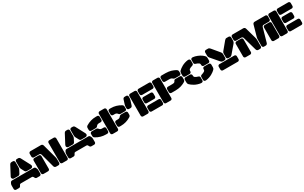

<svg xmlns="http://www.w3.org/2000/svg" viewBox="391 -2911 8119 5121"><g transform="rotate(-30 4450.5 -350.5)"><path d="M318.8 -700.2H359.9Q381.3 -700.2 396.2 -685.3Q411.1 -670.4 411.1 -648.9V-484.9Q411.1 -449.2 395 -418.9L346.2 -325.2Q327.1 -289.1 286.1 -289.1H163.1Q126 -289.1 108.9 -317.4Q91.8 -345.7 108.9 -378.9L254.9 -655.8Q267.1 -679.2 282.2 -689.7Q297.4 -700.2 318.8 -700.2ZM481.9 -700.2H522Q543.5 -700.2 558.6 -689.7Q573.7 -679.2 585.9 -655.8L731.9 -378.9Q749 -345.7 732.2 -317.4Q715.3 -289.1 678.2 -289.1H556.2Q516.6 -289.1 497.1 -324.2L446.8 -418.9Q431.2 -448.2 431.2 -484.9V-648.9Q431.2 -670.4 445.8 -685.3Q460.4 -700.2 481.9 -700.2ZM88.9 -269H752Q789.1 -269 806.2 -236.8L818.8 -211.9Q831.1 -188.5 831.1 -151.9V-50.8Q831.1 -29.3 816.2 -14.6Q801.3 0 779.8 0H695.8Q661.6 0 644 -33.2L630.9 -58.1Q624 -71.8 615.2 -77.9Q606.4 -84 590.8 -84H250Q234.4 -84 225.6 -77.9Q216.8 -71.8 210 -58.1L196.8 -33.2Q179.2 0 145 0H61Q39.6 0 24.7 -14.6Q9.8 -29.3 9.8 -50.8V-151.9Q9.8 -188.5 22 -211.9L35.2 -236.8Q52.2 -269 88.9 -269Z M901.9 -700.2H1223.6Q1273.4 -700.2 1286.6 -648.9L1399.9 -231Q1410.6 -191.9 1410.6 -152.8V-50.8Q1410.6 -29.3 1396 -14.6Q1381.3 0 1359.9 0H1292Q1240.7 0 1227.1 -50.8L1114.7 -466.8Q1108.9 -488.8 1095.7 -499.3Q1082.5 -509.8 1058.6 -509.8H901.9Q880.4 -509.8 865.5 -524.7Q850.6 -539.6 850.6 -561V-648.9Q850.6 -670.4 865.5 -685.3Q880.4 -700.2 901.9 -700.2ZM1619.6 0H1481.9Q1460.4 0 1445.6 -14.6Q1430.7 -29.3 1430.7 -50.8V-648.9Q1430.7 -670.4 1445.6 -685.3Q1460.4 -700.2 1481.9 -700.2H1619.6Q1641.1 -700.2 1656 -685.3Q1670.9 -670.4 1670.9 -648.9V-50.8Q1670.9 -29.3 1656 -14.6Q1641.1 0 1619.6 0ZM1090.8 -439V-50.8Q1090.8 -29.3 1076.2 -14.6Q1061.5 0 1040 0H901.9Q880.4 0 865.5 -14.6Q850.6 -29.3 850.6 -50.8V-439Q850.6 -460.4 865.5 -475.3Q880.4 -490.2 901.9 -490.2H1040Q1061.5 -490.2 1076.2 -475.3Q1090.8 -460.4 1090.8 -439Z M1999.5 -700.2H2040.5Q2062 -700.2 2076.9 -685.3Q2091.8 -670.4 2091.8 -648.9V-484.9Q2091.8 -449.2 2075.7 -418.9L2026.9 -325.2Q2007.8 -289.1 1966.8 -289.1H1843.8Q1806.6 -289.1 1789.6 -317.4Q1772.5 -345.7 1789.6 -378.9L1935.5 -655.8Q1947.8 -679.2 1962.9 -689.7Q1978 -700.2 1999.5 -700.2ZM2162.6 -700.2H2202.6Q2224.1 -700.2 2239.3 -689.7Q2254.4 -679.2 2266.6 -655.8L2412.6 -378.9Q2429.7 -345.7 2412.8 -317.4Q2396 -289.1 2358.9 -289.1H2236.8Q2197.3 -289.1 2177.7 -324.2L2127.4 -418.9Q2111.8 -448.2 2111.8 -484.9V-648.9Q2111.8 -670.4 2126.5 -685.3Q2141.1 -700.2 2162.6 -700.2ZM1769.5 -269H2432.6Q2469.7 -269 2486.8 -236.8L2499.5 -211.9Q2511.7 -188.5 2511.7 -151.9V-50.8Q2511.7 -29.3 2496.8 -14.6Q2481.9 0 2460.4 0H2376.5Q2342.3 0 2324.7 -33.2L2311.5 -58.1Q2304.7 -71.8 2295.9 -77.9Q2287.1 -84 2271.5 -84H1930.7Q1915 -84 1906.2 -77.9Q1897.5 -71.8 1890.6 -58.1L1877.4 -33.2Q1859.9 0 1825.7 0H1741.7Q1720.2 0 1705.3 -14.6Q1690.4 -29.3 1690.4 -50.8V-151.9Q1690.4 -188.5 1702.6 -211.9L1715.8 -236.8Q1732.9 -269 1769.5 -269Z M3170.4 0H3032.7Q3011.2 0 2996.3 -14.6Q2981.4 -29.3 2981.4 -50.8V-648.9Q2981.4 -670.4 2996.3 -685.3Q3011.2 -700.2 3032.7 -700.2H3170.4Q3191.9 -700.2 3206.8 -685.3Q3221.7 -670.4 3221.7 -648.9V-50.8Q3221.7 -29.3 3206.8 -14.6Q3191.9 0 3170.4 0ZM2910.6 -432.1H2862.3Q2828.6 -432.1 2809.6 -422.1Q2790.5 -412.1 2777.3 -394Q2752.9 -359.9 2714.4 -359.9H2582.5Q2561 -359.9 2546.1 -374.8Q2531.2 -389.6 2531.2 -411.1V-474.1Q2531.2 -513.7 2567.4 -536.1Q2708 -622.1 2867.7 -622.1H2910.6Q2932.1 -622.1 2946.8 -607.2Q2961.4 -592.3 2961.4 -570.8V-482.9Q2961.4 -461.4 2946.8 -446.8Q2932.1 -432.1 2910.6 -432.1ZM3340.3 -432.1H3292.5Q3271 -432.1 3256.3 -446.8Q3241.7 -461.4 3241.7 -482.9V-570.8Q3241.7 -592.3 3256.3 -607.2Q3271 -622.1 3292.5 -622.1H3335.4Q3494.6 -622.1 3635.3 -536.1Q3671.4 -513.7 3671.4 -474.1V-411.1Q3671.4 -389.6 3656.7 -374.8Q3642.1 -359.9 3620.6 -359.9H3488.3Q3449.7 -359.9 3425.3 -394Q3412.1 -412.1 3393.1 -422.1Q3374 -432.1 3340.3 -432.1ZM2862.3 -268.1H2910.6Q2932.1 -268.1 2946.8 -253.2Q2961.4 -238.3 2961.4 -216.8V-128.9Q2961.4 -107.4 2946.8 -92.8Q2932.1 -78.1 2910.6 -78.1H2867.7Q2708 -78.1 2567.4 -164.1Q2531.2 -186.5 2531.2 -226.1V-289.1Q2531.2 -310.5 2546.1 -325.2Q2561 -339.8 2582.5 -339.8H2714.4Q2752.9 -339.8 2777.3 -306.2Q2790.5 -288.1 2809.6 -278.1Q2828.6 -268.1 2862.3 -268.1ZM3292.5 -268.1H3340.3Q3374 -268.1 3393.1 -278.1Q3412.1 -288.1 3425.3 -306.2Q3449.7 -339.8 3488.3 -339.8H3620.6Q3642.1 -339.8 3656.7 -325.2Q3671.4 -310.5 3671.4 -289.1V-226.1Q3671.4 -186.5 3635.3 -164.1Q3494.6 -78.1 3335.4 -78.1H3292.5Q3271 -78.1 3256.3 -92.8Q3241.7 -107.4 3241.7 -128.9V-216.8Q3241.7 -238.3 3256.3 -253.2Q3271 -268.1 3292.5 -268.1Z M3804.2 -700.2H3850.1Q3871.6 -700.2 3886.5 -685.3Q3901.4 -670.4 3901.4 -648.9V-606Q3901.4 -576.2 3891.1 -541L3848.1 -405.8Q3833 -359.9 3788.1 -359.9H3742.2Q3720.7 -359.9 3705.8 -374.8Q3690.9 -389.6 3690.9 -411.1V-454.1Q3690.9 -483.9 3701.2 -519L3744.1 -653.8Q3759.3 -700.2 3804.2 -700.2ZM4110.4 0H3972.2Q3950.7 0 3936 -14.6Q3921.4 -29.3 3921.4 -50.8V-648.9Q3921.4 -670.4 3936 -685.3Q3950.7 -700.2 3972.2 -700.2H4110.4Q4131.8 -700.2 4146.5 -685.3Q4161.1 -670.4 4161.1 -648.9V-50.8Q4161.1 -29.3 4146.5 -14.6Q4131.8 0 4110.4 0ZM4555.2 -509.8H4231.9Q4210.4 -509.8 4195.8 -524.7Q4181.2 -539.6 4181.2 -561V-648.9Q4181.2 -670.4 4195.8 -685.3Q4210.4 -700.2 4231.9 -700.2H4555.2Q4576.7 -700.2 4591.3 -685.3Q4606 -670.4 4606 -648.9V-561Q4606 -539.6 4591.3 -524.7Q4576.7 -509.8 4555.2 -509.8ZM4460 -255.9H4231.9Q4210.4 -255.9 4195.8 -270.8Q4181.2 -285.6 4181.2 -307.1V-395Q4181.2 -416.5 4195.8 -431.2Q4210.4 -445.8 4231.9 -445.8H4460Q4481.4 -445.8 4496.3 -431.2Q4511.2 -416.5 4511.2 -395V-307.1Q4511.2 -285.6 4496.3 -270.8Q4481.4 -255.9 4460 -255.9ZM4555.2 0H4231.9Q4210.4 0 4195.8 -14.6Q4181.2 -29.3 4181.2 -50.8V-139.2Q4181.2 -160.6 4195.8 -175.3Q4210.4 -189.9 4231.9 -189.9H4555.2Q4576.7 -189.9 4591.3 -175.3Q4606 -160.6 4606 -139.2V-50.8Q4606 -29.3 4591.3 -14.6Q4576.7 0 4555.2 0Z M4814.9 0H4676.8Q4655.3 0 4640.4 -14.6Q4625.5 -29.3 4625.5 -50.8V-648.9Q4625.5 -670.4 4640.4 -685.3Q4655.3 -700.2 4676.8 -700.2H4814.9Q4836.4 -700.2 4851.1 -685.3Q4865.7 -670.4 4865.7 -648.9V-50.8Q4865.7 -29.3 4851.1 -14.6Q4836.4 0 4814.9 0ZM5069.8 -509.8H4936.5Q4915 -509.8 4900.4 -524.7Q4885.7 -539.6 4885.7 -561V-648.9Q4885.7 -670.4 4900.4 -685.3Q4915 -700.2 4936.5 -700.2H5064.9Q5109.9 -700.2 5153.3 -693.6Q5196.8 -687 5225.6 -679.2Q5254.4 -671.4 5286.4 -658Q5318.4 -644.5 5331.3 -637.7Q5344.2 -630.9 5364.7 -619.1Q5400.9 -598.1 5400.9 -557.1V-505.9Q5400.9 -484.4 5386 -469.7Q5371.1 -455.1 5349.6 -455.1H5215.8Q5182.6 -455.1 5158.7 -479Q5129.9 -509.8 5069.8 -509.8ZM4936.5 -356H5069.8Q5112.8 -356 5132.3 -365.5Q5151.9 -375 5159.7 -395Q5168.9 -416.5 5181.9 -425.8Q5194.8 -435.1 5215.8 -435.1H5349.6Q5371.1 -435.1 5386 -420.2Q5400.9 -405.3 5400.9 -383.8V-309.1Q5400.9 -268.1 5364.7 -247.1Q5344.2 -235.4 5331.3 -228.5Q5318.4 -221.7 5286.4 -208.3Q5254.4 -194.8 5225.6 -187Q5196.8 -179.2 5153.3 -172.6Q5109.9 -166 5064.9 -166H4936.5Q4915 -166 4900.4 -180.7Q4885.7 -195.3 4885.7 -216.8V-305.2Q4885.7 -326.7 4900.4 -341.3Q4915 -356 4936.5 -356Z M5660.6 -425.8V-411.1Q5660.6 -389.6 5646 -374.8Q5631.3 -359.9 5609.9 -359.9H5471.7Q5450.2 -359.9 5435.3 -374.8Q5420.4 -389.6 5420.4 -411.1V-491.2Q5420.4 -514.6 5426.5 -530Q5432.6 -545.4 5446.8 -560.1Q5467.3 -581.1 5495.8 -602.3Q5524.4 -623.5 5562.7 -645.3Q5601.1 -667 5650.1 -683.1Q5699.2 -699.2 5749.5 -705.1Q5782.2 -708.5 5800.5 -694.8Q5818.8 -681.2 5818.8 -655.8V-566.9Q5818.8 -526.4 5769.5 -513.2Q5720.2 -500 5682.6 -474.1Q5660.6 -458 5660.6 -425.8ZM5995.6 -411.1V-425.8Q5995.6 -458 5973.6 -474.1Q5935.5 -500.5 5887.7 -513.2Q5838.9 -525.9 5838.9 -566.9V-655.8Q5838.9 -681.2 5856.9 -694.8Q5875 -708.5 5907.7 -705.1Q5973.6 -697.8 6037.6 -671.1Q6101.6 -644.5 6141.1 -616.9Q6180.7 -589.4 6209.5 -560.1Q6223.6 -545.4 6229.7 -530Q6235.8 -514.6 6235.8 -491.2V-411.1Q6235.8 -389.6 6220.9 -374.8Q6206.1 -359.9 6184.6 -359.9H6046.9Q6025.4 -359.9 6010.5 -374.8Q5995.6 -389.6 5995.6 -411.1ZM5660.6 -289.1V-273.9Q5660.6 -242.2 5682.6 -226.1Q5720.2 -200.2 5769.5 -187Q5818.8 -173.8 5818.8 -132.8V-43.9Q5818.8 -18.6 5800.8 -5.1Q5782.7 8.3 5749.5 4.9Q5699.2 -1 5650.1 -17.1Q5601.1 -33.2 5562.7 -54.9Q5524.4 -76.7 5495.8 -97.9Q5467.3 -119.1 5446.8 -140.1Q5432.6 -154.8 5426.5 -170.2Q5420.4 -185.5 5420.4 -209V-289.1Q5420.4 -310.5 5435.3 -325.2Q5450.2 -339.8 5471.7 -339.8H5609.9Q5631.3 -339.8 5646 -325.2Q5660.6 -310.5 5660.6 -289.1ZM5995.6 -273.9V-289.1Q5995.6 -310.5 6010.5 -325.2Q6025.4 -339.8 6046.9 -339.8H6184.6Q6206.1 -339.8 6220.9 -325.2Q6235.8 -310.5 6235.8 -289.1V-209Q6235.8 -185.5 6229.7 -170.2Q6223.6 -154.8 6209.5 -140.1Q6189 -119.1 6160.4 -97.9Q6131.8 -76.7 6093.5 -54.9Q6055.2 -33.2 6006.6 -17.1Q5958 -1 5907.7 4.9Q5875 8.3 5856.9 -5.1Q5838.9 -18.6 5838.9 -43.9V-132.8Q5838.9 -174.3 5887.7 -187Q5935.5 -199.7 5973.6 -226.1Q5995.6 -242.2 5995.6 -273.9Z M6595.7 -210H6546.4Q6513.7 -210 6487.8 -238.8L6285.6 -474.1Q6255.4 -510.3 6255.4 -544.9V-648.9Q6255.4 -670.4 6270.3 -685.3Q6285.2 -700.2 6306.6 -700.2H6369.6Q6388.7 -700.2 6402.6 -692.6Q6416.5 -685.1 6431.6 -667L6622.6 -438Q6635.3 -421.9 6640.9 -407.7Q6646.5 -393.6 6646.5 -373V-261.2Q6646.5 -239.7 6631.8 -224.9Q6617.2 -210 6595.7 -210ZM6766.6 -210H6717.8Q6696.3 -210 6681.4 -224.9Q6666.5 -239.7 6666.5 -261.2V-373Q6666.5 -393.6 6672.1 -407.7Q6677.7 -421.9 6690.4 -438L6880.4 -667Q6895.5 -685.1 6909.4 -692.6Q6923.3 -700.2 6942.4 -700.2H7005.4Q7026.9 -700.2 7041.7 -685.3Q7056.6 -670.4 7056.6 -648.9V-544.9Q7056.6 -510.3 7026.4 -474.1L6825.7 -238.8Q6799.8 -210 6766.6 -210ZM6885.7 0H6428.7Q6407.2 0 6392.3 -14.6Q6377.4 -29.3 6377.4 -50.8V-139.2Q6377.4 -160.6 6392.3 -175.3Q6407.2 -189.9 6428.7 -189.9H6885.7Q6907.2 -189.9 6921.9 -175.3Q6936.5 -160.6 6936.5 -139.2V-50.8Q6936.5 -29.3 6921.9 -14.6Q6907.2 0 6885.7 0Z M7127.4 -700.2H7453.6Q7504.9 -700.2 7518.6 -648.9L7610.4 -320.8Q7621.6 -278.3 7621.6 -242.2V-50.8Q7621.6 -29.3 7606.7 -14.6Q7591.8 0 7570.3 0H7522.5Q7472.2 0 7458.5 -50.8L7340.3 -467.8Q7328.6 -509.8 7284.2 -509.8H7127.4Q7106 -509.8 7091.1 -524.7Q7076.2 -539.6 7076.2 -561V-648.9Q7076.2 -670.4 7091.1 -685.3Q7106 -700.2 7127.4 -700.2ZM7809.6 -700.2H8135.3Q8156.7 -700.2 8171.6 -685.3Q8186.5 -670.4 8186.5 -648.9V-561Q8186.5 -539.6 8171.6 -524.7Q8156.7 -509.8 8135.3 -509.8H7978.5Q7934.1 -509.8 7922.4 -467.8L7804.2 -50.8Q7790.5 0 7740.2 0H7692.4Q7670.9 0 7656.2 -14.6Q7641.6 -29.3 7641.6 -50.8V-242.2Q7641.6 -280.3 7652.3 -320.8L7744.6 -648.9Q7758.3 -700.2 7809.6 -700.2ZM7316.4 -439V-50.8Q7316.4 -29.3 7301.8 -14.6Q7287.1 0 7265.6 0H7127.4Q7106 0 7091.1 -14.6Q7076.2 -29.3 7076.2 -50.8V-439Q7076.2 -460.4 7091.1 -475.3Q7106 -490.2 7127.4 -490.2H7265.6Q7287.1 -490.2 7301.8 -475.3Q7316.4 -460.4 7316.4 -439ZM7946.3 -50.8V-439Q7946.3 -460.4 7961.2 -475.3Q7976.1 -490.2 7997.6 -490.2H8135.3Q8156.7 -490.2 8171.6 -475.3Q8186.5 -460.4 8186.5 -439V-50.8Q8186.5 -29.3 8171.6 -14.6Q8156.7 0 8135.3 0H7997.6Q7976.1 0 7961.2 -14.6Q7946.3 -29.3 7946.3 -50.8Z M8395.5 0H8257.3Q8235.8 0 8220.9 -14.6Q8206.1 -29.3 8206.1 -50.8V-648.9Q8206.1 -670.4 8220.9 -685.3Q8235.8 -700.2 8257.3 -700.2H8395.5Q8417 -700.2 8431.6 -685.3Q8446.3 -670.4 8446.3 -648.9V-50.8Q8446.3 -29.3 8431.6 -14.6Q8417 0 8395.5 0ZM8840.3 -509.8H8517.1Q8495.6 -509.8 8481 -524.7Q8466.3 -539.6 8466.3 -561V-648.9Q8466.3 -670.4 8481 -685.3Q8495.6 -700.2 8517.1 -700.2H8840.3Q8861.8 -700.2 8876.5 -685.3Q8891.1 -670.4 8891.1 -648.9V-561Q8891.1 -539.6 8876.5 -524.7Q8861.8 -509.8 8840.3 -509.8ZM8745.1 -255.9H8517.1Q8495.6 -255.9 8481 -270.8Q8466.3 -285.6 8466.3 -307.1V-395Q8466.3 -416.5 8481 -431.2Q8495.6 -445.8 8517.1 -445.8H8745.1Q8766.6 -445.8 8781.5 -431.2Q8796.4 -416.5 8796.4 -395V-307.1Q8796.4 -285.6 8781.5 -270.8Q8766.6 -255.9 8745.1 -255.9ZM8840.3 0H8517.1Q8495.6 0 8481 -14.6Q8466.3 -29.3 8466.3 -50.8V-139.2Q8466.3 -160.6 8481 -175.3Q8495.6 -189.9 8517.1 -189.9H8840.3Q8861.8 -189.9 8876.5 -175.3Q8891.1 -160.6 8891.1 -139.2V-50.8Q8891.1 -29.3 8876.5 -14.6Q8861.8 0 8840.3 0Z"/></g></svg>

Font: Nastup Soft
Style: Regular
Weight: 400
Designer: Maksym Kobuzan
Foundry: Zakznak
Version: Version 1.020;hotconv 1.0.109;makeotfexe 2.5.65596